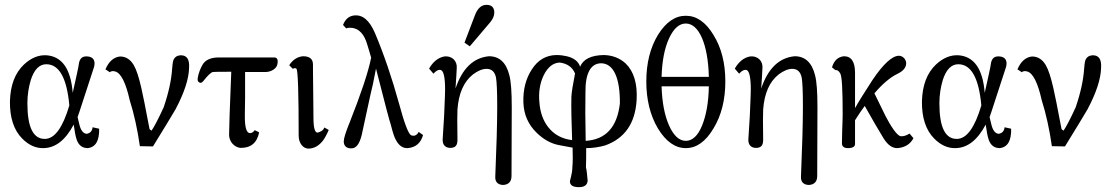

<svg xmlns="http://www.w3.org/2000/svg" viewBox="-20 -605 4583 792"><path d="M362 -80C361 -69 356 -61 349 -57C346 -55 342 -54 338 -53C324 -54 314 -66 308 -89L300 -122L307 -142L368 -329C369 -334 370 -339 370 -343C370 -360 361 -370 343 -372C320 -375 308 -364 305 -340C304 -329 295 -290 280 -222C272 -321 236 -372 172 -377C139 -379 108 -366 79 -339C42 -304 23 -254 21 -188C20 -120 37 -68 72 -33C99 -6 128 7 160 6C209 5 250 -27 284 -91C288 -62 292 -41 296 -30C304 -6 319 6 342 6C375 2 390 -25 389 -74ZM266 -170C239 -79 206 -33 166 -32C117 -31 93 -80 93 -179C93 -213 98 -245 107 -275C121 -318 142 -340 171 -340C224 -340 256 -283 266 -170Z M760 -326C762 -360 751 -377 726 -377C723 -377 719 -376 714 -375C704 -372 697 -364 694 -353C693 -348 691 -337 690 -321C687 -276 676 -223 655 -162C632 -112 615 -80 605 -66L597 -72C580 -163 568 -220 563 -242C553 -286 543 -317 532 -336C518 -360 499 -372 475 -372C449 -369 429 -352 415 -319L433 -307C438 -312 445 -313 456 -310C479 -303 499 -264 515 -192C533 -135 547 -72 557 -2L611 -1C656 -74 687 -125 704 -154C740 -222 759 -279 760 -326Z M1124 -339C1128 -358 1124 -368 1111 -368H882C855 -368 836 -361 823 -348C817 -342 811 -331 804 -314C795 -289 793 -274 798 -268C805 -261 812 -262 819 -271C837 -294 850 -306 858 -308C863 -309 888 -309 934 -309C928 -162 925 -76 925 -49C925 -20 947 2 971 5C1014 6 1040 -15 1049 -59L1031 -68C1024 -59 1017 -55 1009 -56C996 -59 990 -82 990 -123C990 -120 990 -147 991 -203V-308H1076C1099 -308 1121 -323 1124 -339Z M1318 -79C1315 -71 1309 -65 1301 -62C1298 -60 1294 -59 1290 -58C1279 -57 1273 -78 1273 -119C1273 -127 1273 -163 1272 -227C1271 -291 1271 -328 1271 -339C1271 -362 1257 -373 1230 -373C1207 -371 1188 -359 1173 -336L1188 -321C1194 -325 1199 -325 1203 -321C1209 -314 1212 -222 1212 -45C1212 -14 1231 9 1254 8C1277 7 1296 -4 1313 -26C1320 -36 1328 -50 1336 -69Z M1707 -61C1700 -47 1689 -42 1676 -47C1665 -52 1648 -96 1626 -178C1597 -283 1564 -380 1527 -468C1504 -522 1475 -546 1439 -541C1418 -538 1404 -525 1395 -502L1408 -488C1416 -491 1424 -491 1433 -490C1462 -486 1483 -463 1495 -421C1500 -404 1506 -386 1511 -367C1499 -307 1469 -218 1422 -99C1406 -60 1398 -34 1398 -22C1398 -7 1405 3 1419 6C1423 7 1427 7 1430 7C1449 7 1463 -11 1472 -48L1508 -214C1514 -237 1522 -273 1531 -322C1567 -181 1587 -104 1592 -91C1600 -59 1607 -37 1614 -26C1626 -4 1642 7 1662 6C1695 3 1716 -15 1725 -48Z M2091 -162C2091 -225 2088 -269 2081 -295C2068 -347 2040 -373 1997 -373C1933 -367 1887 -323 1859 -240C1862 -287 1864 -314 1864 -323C1867 -351 1847 -376 1812 -372C1787 -367 1766 -350 1750 -322L1768 -301C1779 -314 1790 -319 1799 -316C1810 -312 1816 -285 1816 -236C1816 -221 1815 -201 1814 -176C1813 -147 1812 -130 1812 -127L1806 -31C1805 -9 1815 3 1834 5C1858 6 1868 -4 1867 -32C1866 -93 1866 -134 1867 -153C1872 -220 1893 -268 1931 -298C1951 -313 1970 -321 1987 -321C2008 -321 2021 -309 2026 -285C2029 -268 2031 -229 2031 -167C2031 -93 2028 4 2023 124C2022 145 2033 157 2055 158C2078 157 2090 144 2090 121ZM2019 -553C2019 -574 2008 -585 1987 -585C1966 -585 1950 -571 1939 -542L1896 -429L1918 -414L2002 -513C2013 -526 2019 -540 2019 -553Z M2606 -191C2610 -259 2595 -310 2561 -343C2536 -366 2506 -377 2471 -378C2418 -377 2386 -361 2373 -330C2366 -351 2348 -366 2318 -373C2305 -376 2291 -378 2274 -378C2233 -377 2199 -358 2174 -319C2149 -281 2137 -235 2139 -181C2141 -132 2159 -91 2194 -57C2223 -29 2254 -12 2288 -6L2342 4C2343 37 2343 64 2341 85C2341 112 2330 140 2331 145C2332 160 2345 167 2368 167C2391 167 2403 158 2404 140C2402 115 2400 97 2397 85C2398 65 2398 39 2398 6C2425 6 2451 2 2476 -5C2557 -34 2600 -96 2606 -191ZM2537 -178C2526 -81 2479 -29 2396 -24C2394 -112 2394 -178 2395 -223C2394 -302 2416 -343 2459 -344C2511 -344 2538 -283 2537 -178ZM2352 -302C2343 -256 2338 -224 2337 -207C2336 -164 2337 -104 2340 -27C2298 -32 2265 -50 2241 -81C2220 -108 2208 -142 2205 -183C2201 -224 2207 -262 2223 -295C2240 -329 2262 -346 2289 -347C2320 -343 2341 -328 2352 -302Z M2972 -269C2972 -344 2956 -408 2923 -461C2891 -514 2853 -540 2809 -540C2765 -540 2727 -514 2694 -461C2662 -408 2646 -344 2646 -269C2646 -194 2662 -129 2694 -75C2727 -21 2765 6 2809 6C2853 6 2891 -21 2923 -75C2956 -129 2972 -194 2972 -269ZM2709 -288C2711 -353 2721 -406 2740 -447C2759 -488 2782 -508 2809 -508C2864 -508 2901 -420 2904 -288ZM2904 -249C2903 -183 2893 -129 2876 -87C2859 -45 2836 -24 2809 -24C2782 -24 2759 -45 2740 -87C2721 -130 2711 -184 2709 -249Z M3352 -162C3352 -225 3349 -269 3342 -295C3329 -347 3301 -373 3258 -373C3194 -367 3148 -323 3120 -240C3123 -287 3125 -314 3125 -323C3128 -351 3108 -376 3073 -372C3048 -367 3027 -350 3011 -322L3029 -301C3040 -314 3051 -319 3060 -316C3071 -312 3077 -285 3077 -236C3077 -221 3076 -201 3075 -176C3074 -147 3073 -130 3073 -127L3067 -31C3066 -9 3076 3 3095 5C3119 6 3129 -4 3128 -32C3127 -93 3127 -134 3128 -153C3133 -220 3154 -268 3192 -298C3212 -313 3231 -321 3248 -321C3269 -321 3282 -309 3287 -285C3290 -268 3292 -229 3292 -167C3292 -93 3289 4 3284 124C3283 145 3294 157 3316 158C3339 157 3351 144 3351 121Z M3732 -54C3719 -46 3707 -42 3696 -43C3680 -44 3652 -89 3633 -126L3587 -220C3620 -259 3652 -286 3683 -301C3706 -312 3718 -327 3718 -344C3718 -360 3704 -375 3688 -375C3661 -375 3624 -342 3579 -275C3546 -224 3522 -186 3507 -159V-305C3507 -350 3492 -373 3461 -373C3436 -370 3420 -355 3412 -327L3426 -316C3433 -317 3440 -313 3446 -302C3453 -291 3456 -235 3456 -132C3456 -118 3455 -96 3454 -65C3453 -34 3453 -17 3453 -14C3453 -1 3461 6 3478 6C3497 6 3507 0 3507 -11V-109C3521 -131 3534 -151 3547 -168C3578 -113 3604 -68 3625 -34C3642 -7 3660 6 3681 6C3712 4 3735 -10 3748 -35Z M4124 -80C4123 -69 4118 -61 4111 -57C4108 -55 4104 -54 4100 -53C4086 -54 4076 -66 4070 -89L4062 -122L4069 -142L4130 -329C4131 -334 4132 -339 4132 -343C4132 -360 4123 -370 4105 -372C4082 -375 4070 -364 4067 -340C4066 -329 4057 -290 4042 -222C4034 -321 3998 -372 3934 -377C3901 -379 3870 -366 3841 -339C3804 -304 3785 -254 3783 -188C3782 -120 3799 -68 3834 -33C3861 -6 3890 7 3922 6C3971 5 4012 -27 4046 -91C4050 -62 4054 -41 4058 -30C4066 -6 4081 6 4104 6C4137 2 4152 -25 4151 -74ZM4028 -170C4001 -79 3968 -33 3928 -32C3879 -31 3855 -80 3855 -179C3855 -213 3860 -245 3869 -275C3883 -318 3904 -340 3933 -340C3986 -340 4018 -283 4028 -170Z M4522 -326C4524 -360 4513 -377 4488 -377C4485 -377 4481 -376 4476 -375C4466 -372 4459 -364 4456 -353C4455 -348 4453 -337 4452 -321C4449 -276 4438 -223 4417 -162C4394 -112 4377 -80 4367 -66L4359 -72C4342 -163 4330 -220 4325 -242C4315 -286 4305 -317 4294 -336C4280 -360 4261 -372 4237 -372C4211 -369 4191 -352 4177 -319L4195 -307C4200 -312 4207 -313 4218 -310C4241 -303 4261 -264 4277 -192C4295 -135 4309 -72 4319 -2L4373 -1C4418 -74 4449 -125 4466 -154C4502 -222 4521 -279 4522 -326Z"/></svg>

Font: GFS Philostratos
Style: Regular
Weight: 400
Designer: George D. Matthiopoulos
Foundry: George D. Matthiopoulos
Version: Version 1.000